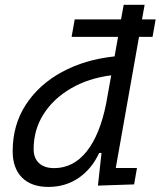

<svg xmlns="http://www.w3.org/2000/svg" viewBox="-20 -752 655 783"><path d="M484.4 -732.4H569.8L559.1 -672.9H614.7L602.1 -601.6H546.9L452.1 -66.9H538.6L526.9 0L379.4 4.9L394 -128.4H384.3Q355 -64 301.3 -26.9Q247.6 10.3 177.2 10.3Q107.9 10.3 69.8 -27.8Q31.7 -65.9 31.7 -135.3Q31.7 -242.7 85.4 -325.2Q139.2 -407.7 232.9 -458.5Q326.7 -509.3 447.3 -522L461.4 -601.6H272L284.7 -672.9H473.6ZM413.1 -330.6 433.6 -444.8Q340.8 -433.1 269.5 -391.6Q198.2 -350.1 157.7 -286.6Q117.2 -223.1 117.2 -144Q117.2 -106.9 139.2 -86.7Q161.1 -66.4 200.7 -66.4Q279.3 -66.4 333.5 -134.5Q387.7 -202.6 413.1 -330.6Z"/></svg>

Font: Cascadia Code NF SemiLight
Style: Italic
Weight: 350
Italic angle: -10°
Monospace: yes
Designer: Aaron Bell
Foundry: Saja Typeworks
Version: Version 2404.023; ttfautohint (v1.8.4)